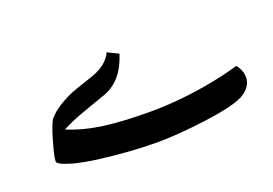

<svg xmlns="http://www.w3.org/2000/svg" viewBox="-60 -494 917 646"><g transform="rotate(-20 398.0 -171.5)"><path d="M414 0Q364 0 309 -4Q254 -8 204.5 -14.5Q155 -21 118 -31Q68 -45 68 -57Q68 -66 73 -87Q78 -108 85 -132Q92 -156 99.5 -175Q107 -194 112 -198Q126 -214 147.5 -228Q169 -242 198 -255Q205 -258 221 -263.5Q237 -269 261 -277Q304 -290 324.5 -306Q345 -322 355 -343L394 -324Q380 -280 357 -252.5Q334 -225 301 -212Q279 -204 258 -197Q237 -190 216 -182Q193 -174 173 -165.5Q153 -157 134 -147Q193 -123 261 -114Q329 -105 427 -105Q478 -105 534.5 -110.5Q591 -116 646.5 -126.5Q702 -137 749 -151Q767 -129 767 -104Q767 -86 756 -71Q745 -56 726 -46Q707 -36 669 -27.5Q631 -19 584.5 -13Q538 -7 493 -3.5Q448 0 414 0Z"/></g></svg>

Font: Noto Naskh Arabic SemiBold
Style: Regular
Weight: 600
Designer: Monotype Design Team, David Williams, Mohamad Dakak and Nizar Qandah
Foundry: Monotype Imaging Inc.
Version: Version 2.016